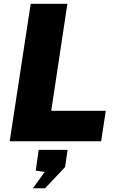

<svg xmlns="http://www.w3.org/2000/svg" viewBox="-20 -743 618 1010"><path d="M31 0 141.5 -723H334.5L249.5 -160H536.5L512 0ZM153 247.5 215 161.5 168 154.5 183.5 45.5H335.5L322.5 135.5L217 247.5Z"/></svg>

Font: Public Sans Thin Black
Style: Italic
Weight: 900
Italic angle: -8°
Version: Version 2.001